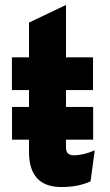

<svg xmlns="http://www.w3.org/2000/svg" viewBox="-20 -742 442 774"><path d="M228 12Q97 12 97 -129V-379H28V-511H97V-651L246 -722V-511H355V-379H246V-147Q246 -116 277.5 -116Q316 -116 362 -136L345 -11Q296 12 228 12ZM28.5 -179V-311H355.5V-179Z"/></svg>

Font: Overpass Black
Style: Regular
Weight: 900
Designer: Delve Withrington, Dave Bailey, Thomas Jockin
Foundry: Delve Fonts LLC
Version: Version 4.000; ttfautohint (v1.8.3)